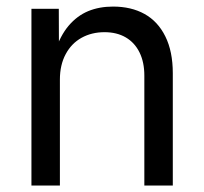

<svg xmlns="http://www.w3.org/2000/svg" viewBox="-20 -573 631 593"><path d="M165 0H77.1V-545.9H161.6L162.1 -413.6H149.9Q166 -462.9 192.1 -493.7Q218.3 -524.4 252.4 -538.6Q286.6 -552.7 329.1 -552.7Q385.3 -552.7 426.5 -529.8Q467.8 -506.8 490.7 -460.4Q513.7 -414.1 513.7 -346.7V0H425.8V-339.4Q425.8 -380.9 410.9 -411.1Q396 -441.4 368.4 -457.5Q340.8 -473.6 302.7 -473.6Q263.2 -473.6 231.9 -456.3Q200.7 -439 182.9 -405.8Q165 -372.6 165 -327.1Z"/></svg>

Font: Raveo Variable
Style: Regular
Weight: 400
Designer: Jakub Foglar, Rasmus Andersson (Inter)
Foundry: Jakubfoglar.com
Version: Version 1.000;Glyphs 3.2.3 (3260)